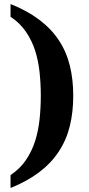

<svg xmlns="http://www.w3.org/2000/svg" viewBox="-20 -792 440 951"><path d="M182.1 -317.9Q182.1 -377.4 176 -434.3Q169.9 -491.2 153.8 -542Q137.2 -592.8 107.9 -635.5Q78.6 -678.2 32.2 -709V-772Q115.7 -738.8 175 -693.8Q234.4 -648.9 271.5 -592.3Q309.1 -535.6 325.9 -467Q342.8 -398.4 342.8 -317.9Q342.8 -236.8 325.9 -168Q309.1 -99.1 271.5 -42Q234.4 15.1 175 60.3Q115.7 105.5 32.2 139.2V75.2Q78.6 44.4 107.9 1.5Q137.2 -41.5 153.8 -92.8Q169.9 -143.6 176 -200.9Q182.1 -258.3 182.1 -317.9Z"/></svg>

Font: Koh Santepheap
Style: Bold
Weight: 700
Designer: Danh Hong
Version: Version 2.002; ttfautohint (v1.8.3)